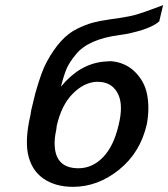

<svg xmlns="http://www.w3.org/2000/svg" viewBox="-20 -714 652 744"><path d="M98 -268 101 -287Q106 -308 117 -353Q141 -438 161 -474Q187 -522 216 -554Q245 -586 279 -602.5Q313 -619 339 -626Q365 -633 406 -639L435 -643Q482 -650 508.5 -657.5Q535 -665 612 -694L597 -631Q563 -601 468 -582L442 -578Q321 -562 274 -503Q250 -474 239.5 -451Q229 -428 216 -378Q287 -465 380 -475Q400 -477 408 -477Q465 -473 503 -435.5Q541 -398 550.5 -345.5Q560 -293 549 -233Q524 -123 441.5 -56.5Q359 10 263 10Q194 10 147.5 -22.5Q101 -55 88 -119Q77 -178 98 -268ZM200 -227Q198 -215 198 -211Q190 -175 192 -148Q197 -62 284 -62Q338 -62 379.5 -105Q421 -148 440 -231Q458 -305 438.5 -347.5Q419 -390 374 -396Q368 -397 353 -397Q304 -394 261 -350Q218 -306 200 -227Z"/></svg>

Font: Coval
Style: Medium Italic
Weight: 500
Foundry: Context Ltd
Version: Version 001.000